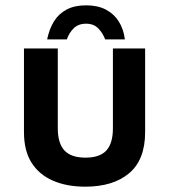

<svg xmlns="http://www.w3.org/2000/svg" viewBox="-20 -686 635 721"><path d="M300 15Q231 15 179 -7.5Q127 -30 98.5 -75Q70 -120 70 -190V-504H197V-204Q197 -148 222 -121Q247 -94 301 -94Q355 -94 379.5 -121Q404 -148 404 -204V-504H525V-190Q525 -86 465 -35.5Q405 15 300 15ZM303 -666Q347 -666 377.5 -650Q408 -634 426 -605.5Q444 -577 449 -538H375Q366 -562 349 -579.5Q332 -597 303 -597Q274 -597 256.5 -579.5Q239 -562 231 -538H157Q165 -577 182.5 -605.5Q200 -634 230 -650Q260 -666 303 -666Z"/></svg>

Font: Maven Pro SemiBold
Style: Regular
Weight: 600
Designer: Joe Prince
Foundry: Joe Prince
Version: Version 2.103